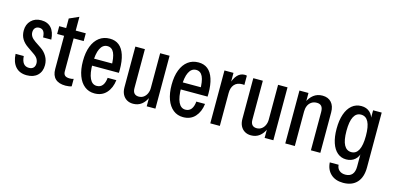

<svg xmlns="http://www.w3.org/2000/svg" viewBox="-76 -1108 3668 1788"><g transform="rotate(15 1758.5 -214.0)"><path d="M176 10Q106 10 67.5 -33.5Q29 -77 25 -156H104Q107 -109 125.5 -85.5Q144 -62 178 -62Q205 -62 220.5 -77Q236 -92 236 -120Q236 -142 224.5 -162.5Q213 -183 181 -204L123 -244Q84 -270 63 -304.5Q42 -339 42 -386Q42 -445 79 -482.5Q116 -520 176 -520Q238 -520 273 -481.5Q308 -443 312 -370H233Q231 -411 217 -429.5Q203 -448 176 -448Q152 -448 137.5 -433Q123 -418 123 -391Q123 -370 134.5 -351Q146 -332 175 -312L236 -271Q272 -247 294.5 -209Q317 -171 317 -124Q317 -63 279.5 -26.5Q242 10 176 10Z M550 10Q485 10 451.5 -21.5Q418 -53 418 -115V-602L510 -643V-117Q510 -90 524.5 -77.5Q539 -65 570 -65Q583 -65 592.5 -66.5Q602 -68 608 -71V1Q598 5 582.5 7.5Q567 10 550 10ZM351 -435V-510H607V-435Z M828 10Q773 10 732.5 -22Q692 -54 670 -113.5Q648 -173 648 -254Q648 -337 671 -396.5Q694 -456 736.5 -488Q779 -520 838 -520Q891 -520 927 -491.5Q963 -463 982 -405.5Q1001 -348 1001 -262Q1001 -255 1000.5 -247.5Q1000 -240 1000 -234H706V-302H946L918 -265Q918 -361 897.5 -404Q877 -447 834 -447Q789 -447 765 -398.5Q741 -350 741 -254Q741 -160 764 -111.5Q787 -63 831 -63Q867 -63 887 -89Q907 -115 911 -162H995Q986 -85 943 -37.5Q900 10 828 10Z M1201 10Q1166 10 1140 -5.5Q1114 -21 1099.5 -49.5Q1085 -78 1085 -118V-510H1177V-134Q1177 -101 1192 -84.5Q1207 -68 1235 -68Q1262 -68 1282 -82.5Q1302 -97 1313 -121.5Q1324 -146 1324 -175L1336 -90Q1316 -42 1282 -16Q1248 10 1201 10ZM1331 0V-93H1324V-510H1415V0Z M1683 10Q1628 10 1587.5 -22Q1547 -54 1525 -113.5Q1503 -173 1503 -254Q1503 -337 1526 -396.5Q1549 -456 1591.5 -488Q1634 -520 1693 -520Q1746 -520 1782 -491.5Q1818 -463 1837 -405.5Q1856 -348 1856 -262Q1856 -255 1855.5 -247.5Q1855 -240 1855 -234H1561V-302H1801L1773 -265Q1773 -361 1752.5 -404Q1732 -447 1689 -447Q1644 -447 1620 -398.5Q1596 -350 1596 -254Q1596 -160 1619 -111.5Q1642 -63 1686 -63Q1722 -63 1742 -89Q1762 -115 1766 -162H1850Q1841 -85 1798 -37.5Q1755 10 1683 10Z M1944 0V-510H2031V-397H2036V0ZM2036 -317 2020 -394Q2039 -459 2068 -489.5Q2097 -520 2138 -520Q2149 -520 2158 -517V-427Q2155 -428 2149.5 -428.5Q2144 -429 2137 -429Q2088 -429 2062 -399Q2036 -369 2036 -317Z M2338 10Q2303 10 2277 -5.5Q2251 -21 2236.5 -49.5Q2222 -78 2222 -118V-510H2314V-134Q2314 -101 2329 -84.5Q2344 -68 2372 -68Q2399 -68 2419 -82.5Q2439 -97 2450 -121.5Q2461 -146 2461 -175L2473 -90Q2453 -42 2419 -16Q2385 10 2338 10ZM2468 0V-93H2461V-510H2552V0Z M2667 0V-510H2754V-414H2759V0ZM2914 0V-369Q2914 -407 2899 -424.5Q2884 -442 2854 -442Q2823 -442 2801.5 -427Q2780 -412 2769.5 -387.5Q2759 -363 2759 -333L2747 -418Q2767 -465 2802.5 -492.5Q2838 -520 2888 -520Q2943 -520 2974 -485.5Q3005 -451 3005 -390V0Z M3281 215Q3206 215 3161.5 173.5Q3117 132 3113 63H3198Q3200 97 3222.5 116.5Q3245 136 3282 136Q3324 136 3346.5 110.5Q3369 85 3369 35V-112H3376Q3370 -62 3336 -32.5Q3302 -3 3252 -3Q3203 -3 3167 -33.5Q3131 -64 3112 -121Q3093 -178 3093 -256Q3093 -338 3113.5 -397Q3134 -456 3172 -488Q3210 -520 3263 -520Q3313 -520 3345.5 -490Q3378 -460 3384 -408H3377V-510H3460V19Q3460 113 3413.5 164Q3367 215 3281 215ZM3281 -81Q3327 -81 3350.5 -126Q3374 -171 3374 -262Q3374 -353 3350.5 -397.5Q3327 -442 3280 -442Q3234 -442 3210.5 -397Q3187 -352 3187 -261Q3187 -170 3211 -125.5Q3235 -81 3281 -81Z"/></g></svg>

Font: Instrument Sans Condensed Medium
Style: Regular
Weight: 500
Width: 3
Designer: Rodrigo Fuenzalida
Foundry: fragTYPE
Version: Version 1.000;gftools[0.9.28]